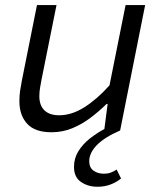

<svg xmlns="http://www.w3.org/2000/svg" viewBox="-20 -506 640 752"><path d="M361.7 225.5Q324.9 225.5 297.4 206.8Q269.8 188.1 269.8 147.6Q269.8 113.6 287.3 85.7Q304.8 57.8 332.1 36.4Q359.4 15 388.8 -0.7L401.6 -99H397.6Q368.3 -70.3 334.7 -44.8Q301.1 -19.4 263 -3.7Q225 12 181.6 12Q116.8 12 86.4 -21.3Q56 -54.6 56 -109.2Q56 -130.6 58.6 -149.7Q61.3 -168.8 65.3 -188.7L124.8 -486.1H201.3L143.3 -197.4Q139.7 -178.7 136.9 -162.3Q134.1 -145.9 134.1 -129.3Q134.1 -93.2 154.1 -73.8Q174.1 -54.5 211.5 -54.5Q260.5 -54.5 310.1 -85.7Q359.7 -116.9 408.9 -171.7L471.9 -486.1H548.5L450.5 5.1Q389.8 31.3 359.6 62Q329.5 92.8 329.5 125.6Q329.5 150.3 346.3 162.4Q363.1 174.4 386.8 174.4Q401.6 174.4 413.3 170.2Q424.9 166 436.9 158.1L454.1 193.1Q437 207.3 413.6 216.4Q390.1 225.5 361.7 225.5Z"/></svg>

Font: SourceCodeVF
Style: Italic
Weight: 200
Italic angle: -11°
Monospace: yes
Designer: Paul D. Hunt, Teo Tuominen
Foundry: Adobe
Version: Version 1.026;hotconv 1.1.0;makeotfexe 2.6.0